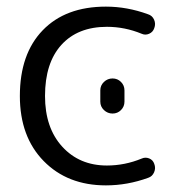

<svg xmlns="http://www.w3.org/2000/svg" viewBox="-20 -550 553 580"><path d="M283 -277Q283 -292 294 -302.5Q305 -313 320 -313Q335 -313 345.5 -302.5Q356 -292 356 -277V-243Q356 -228 345.5 -217.5Q335 -207 320 -207Q305 -207 294 -217.5Q283 -228 283 -243ZM300 10Q184 10 112 -63.5Q40 -137 40 -260Q40 -387 109 -458.5Q178 -530 300 -530Q364 -530 427 -507Q440 -503 445.5 -490.5Q451 -478 446 -465Q442 -453 430.5 -448Q419 -443 408 -448Q357 -469 303 -469Q215 -469 165.5 -414.5Q116 -360 116 -260Q116 -164 168 -107Q220 -50 303 -50Q357 -50 408 -71Q419 -76 430.5 -71.5Q442 -67 446 -55Q451 -42 445.5 -29.5Q440 -17 428 -13Q365 10 300 10Z"/></svg>

Font: Rounded Mplus 1c
Style: Regular
Weight: 400
Version: Version 1.059.20150529